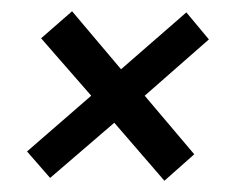

<svg xmlns="http://www.w3.org/2000/svg" viewBox="-20 -432 419 341"><path d="M272 -111 183 -214 69 -116 28 -163 142 -262 53 -364 108 -412 195 -309 311 -410 351 -362 237 -262 325 -158Z"/></svg>

Font: Alumni Sans Thin SemiBold
Style: Italic
Weight: 600
Italic angle: -8°
Version: Version 1.016